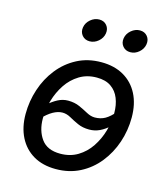

<svg xmlns="http://www.w3.org/2000/svg" viewBox="-113 -837 819 937"><g transform="rotate(15 297.0 -369.0)"><path d="M255.4 11.7Q189.5 11.7 142.3 -15.9Q95.2 -43.5 69.8 -93.5Q44.4 -143.6 44.4 -210.4Q44.4 -274.9 64.5 -335.7Q84.5 -396.5 122.8 -444.8Q161.1 -493.2 215.3 -521.5Q269.5 -549.8 337.4 -549.8Q402.8 -549.8 450.4 -522.5Q498 -495.1 523.7 -445.1Q549.3 -395 549.3 -327.1Q549.3 -261.7 528.8 -200.9Q508.3 -140.1 469.7 -92Q431.2 -43.9 377 -16.1Q322.8 11.7 255.4 11.7ZM257.3 -66.4Q307.1 -66.4 345.5 -89.6Q383.8 -112.8 409.4 -151.1Q435.1 -189.5 448.2 -235.1Q461.4 -280.8 461.4 -325.7Q461.4 -367.2 448.2 -400.1Q435.1 -433.1 407.2 -452.4Q379.4 -471.7 335 -471.7Q285.6 -471.7 247.6 -448.5Q209.5 -425.3 183.8 -387Q158.2 -348.6 144.8 -302.7Q131.3 -256.8 131.3 -210.9Q131.3 -149.4 161.4 -107.9Q191.4 -66.4 257.3 -66.4ZM116.2 -205.1 83 -234.9Q106.4 -259.3 129.9 -280.3Q153.3 -301.3 177.7 -314Q202.1 -326.7 228.5 -326.7Q261.7 -326.7 287.1 -315.2Q312.5 -303.7 333.5 -292.2Q354.5 -280.8 374.5 -280.8Q403.3 -280.8 426.3 -293.7Q449.2 -306.6 474.6 -336.9L509.8 -310.1Q486.3 -282.2 463.4 -261.2Q440.4 -240.2 416 -228.5Q391.6 -216.8 363.3 -216.8Q330.1 -216.8 304.9 -228.3Q279.8 -239.7 259 -251.5Q238.3 -263.2 217.3 -263.2Q194.8 -263.2 169.9 -249.3Q145 -235.4 116.2 -205.1ZM459.5 -633.3Q435.5 -633.3 421.4 -650.1Q407.2 -667 411.1 -690.9Q415 -714.8 435.1 -731.7Q455.1 -748.5 478.5 -748.5Q502.4 -748.5 516.4 -731.7Q530.3 -714.8 526.4 -690.9Q522.5 -667 502.9 -650.1Q483.4 -633.3 459.5 -633.3ZM253.9 -633.3Q230 -633.3 215.8 -650.1Q201.7 -667 205.6 -690.9Q209.5 -714.8 229.5 -731.7Q249.5 -748.5 273.4 -748.5Q297.4 -748.5 311.3 -731.7Q325.2 -714.8 321.3 -690.9Q317.4 -667 297.6 -650.1Q277.8 -633.3 253.9 -633.3Z"/></g></svg>

Font: Inter 16pt
Style: Italic
Weight: 400
Italic angle: -9.3988°
Version: Version 4.001;git-66647c0bb